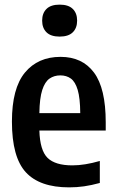

<svg xmlns="http://www.w3.org/2000/svg" viewBox="-20 -799 503 829"><path d="M278.5 10Q151.5 10 91.5 -55.2Q31.5 -120.5 31.5 -274Q31.5 -417.5 87.5 -485.5Q143.5 -553.5 241.5 -553.5Q335.5 -553.5 386 -485.5Q436.5 -417.5 436.5 -271V-235.5H150Q152.5 -149.5 185.5 -117.2Q218.5 -85 292.5 -85Q319.5 -85 348.8 -89.8Q378 -94.5 411 -104V-9Q374.5 1 343 5.5Q311.5 10 278.5 10ZM240.5 -473.5Q214 -473.5 194 -459.8Q174 -446 162.5 -410.8Q151 -375.5 150 -310.5H326.5Q326 -375.5 315.5 -410.8Q305 -446 286 -459.8Q267 -473.5 240.5 -473.5ZM237.5 -641Q199.5 -641 180.8 -659.5Q162 -678 162 -710Q162 -742 180.8 -760.5Q199.5 -779 237.5 -779Q275.5 -779 294.2 -760.5Q313 -742 313 -710Q313 -678 294.2 -659.5Q275.5 -641 237.5 -641Z"/></svg>

Font: Encode Sans Condensed SemiBold
Style: Regular
Weight: 600
Width: 3
Designer: Multiple Designers
Foundry: Impallari Type
Version: Version 3.000; ttfautohint (v1.8.3) -l 8 -r 50 -G 200 -x 14 